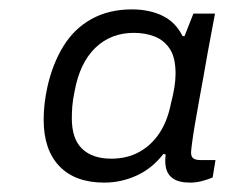

<svg xmlns="http://www.w3.org/2000/svg" viewBox="-20 -718 479 409"><path d="M202 -329Q140 -329 106.5 -364Q73 -399 73 -463Q73 -480 75 -497.5Q77 -515 81 -533Q92 -582 115 -619.5Q138 -657 175 -677.5Q212 -698 261 -698Q298 -698 326 -684.5Q354 -671 369 -641H373L392 -689H438L423 -609Q419 -586 414 -558Q409 -530 404 -503Q399 -476 395 -452Q391 -428 389 -412.5Q387 -397 387 -393Q387 -384 392 -380.5Q397 -377 408 -377H439L433 -340Q424 -336 411 -332.5Q398 -329 385 -329Q360 -329 347.5 -338.5Q335 -348 333 -364Q332 -369 332 -375.5Q332 -382 333 -389L328 -390Q304 -359 271 -344Q238 -329 202 -329ZM217 -380Q251 -380 277 -394.5Q303 -409 320 -435Q337 -461 344 -497Q349 -516 351.5 -532Q354 -548 354 -561Q354 -595 342 -613.5Q330 -632 310 -640Q290 -648 265 -648Q216 -648 183 -616Q150 -584 139 -524Q135 -505 134 -491.5Q133 -478 133 -466Q133 -422 155 -401Q177 -380 217 -380Z"/></svg>

Font: Archivo SemiExpanded Light
Style: Italic
Weight: 300
Width: 6
Italic angle: -10°
Designer: Hector Gatti
Foundry: Omnibus-Type
Version: Version 2.001